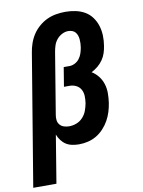

<svg xmlns="http://www.w3.org/2000/svg" viewBox="-106 -811 807 1085"><g transform="rotate(-10 297.5 -269.0)"><path d="M-5 205 120 -549Q124 -575 133 -601Q142 -627 157 -650Q172 -673 194 -692Q216 -711 241 -722.5Q266 -734 293 -738.5Q320 -743 346 -743Q375 -743 404 -737Q433 -731 457 -717Q481 -703 497.5 -680.5Q514 -658 522.5 -631Q531 -604 532 -574.5Q533 -545 528 -515Q525 -495 518.5 -475Q512 -455 499.5 -437Q487 -419 470 -405Q453 -391 433 -381Q455 -368 471 -347.5Q487 -327 495 -302Q503 -277 503 -249.5Q503 -222 499 -194Q495 -168 487.5 -143.5Q480 -119 467 -95.5Q454 -72 435 -51.5Q416 -31 393 -17.5Q370 -4 344.5 2Q319 8 293 8Q273 8 253.5 4Q234 0 218.5 -10Q203 -20 191.5 -35.5Q180 -51 173 -69L128 205ZM256 -102Q277 -102 298 -110Q319 -118 334.5 -135Q350 -152 357.5 -172.5Q365 -193 369 -214Q372 -234 371.5 -254.5Q371 -275 362 -292Q353 -309 335.5 -318Q318 -327 298 -327H265L283 -437H316Q332 -437 347.5 -445Q363 -453 373.5 -467Q384 -481 389 -496.5Q394 -512 397 -528Q399 -540 399.5 -552Q400 -564 399 -575.5Q398 -587 394.5 -597.5Q391 -608 384 -616.5Q377 -625 366 -629Q355 -633 343 -633Q325 -633 307.5 -624Q290 -615 277.5 -600Q265 -585 259 -567Q253 -549 250 -531L192 -179Q189 -163 191 -148Q193 -133 202.5 -122Q212 -111 226.5 -106.5Q241 -102 256 -102Z"/></g></svg>

Font: Iosevka Slab XBdEx
Style: Italic
Weight: 800
Width: 7
Italic angle: -9°
Monospace: yes
Designer: Belleve Invis
Foundry: Belleve Invis
Version: Version 11.1.1; ttfautohint (v1.8.3)